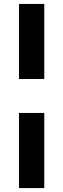

<svg xmlns="http://www.w3.org/2000/svg" viewBox="-20 -730 320 972"><path d="M204.1 -330.1H76.2V-710H204.1ZM204.1 222.2H76.2V-158.2H204.1Z"/></svg>

Font: Libra Sans Modern
Style: Bold
Weight: 700
Foundry: Stefan Peev, Context Ltd
Version: Version 1.000